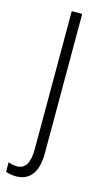

<svg xmlns="http://www.w3.org/2000/svg" viewBox="-142 -571 463 852"><g transform="rotate(15 90.0 -145.0)"><path d="M26 241C84 241 124 203 124 110V-531H76V102C76 163 59 197 19 197C5 197 -9 194 -21 189V233C-10 237 7 241 26 241Z"/></g></svg>

Font: Noto Sans Armenian Condensed ExtraLight
Style: Regular
Weight: 200
Width: 3
Designer: Monotype Design Team
Foundry: Monotype Imaging Inc.
Version: Version 2.008